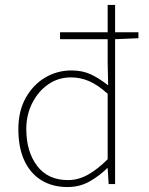

<svg xmlns="http://www.w3.org/2000/svg" viewBox="-20 -742 600 774"><path d="M252 12Q192 12 147.5 -15Q103 -42 78.5 -94Q54 -146 54 -222Q54 -294 83.5 -347Q113 -400 161.5 -429Q210 -458 268 -458Q312 -458 345.5 -442.5Q379 -427 416 -398L414 -488V-722H444V0H418L414 -64H412Q382 -34 342 -11Q302 12 252 12ZM254 -16Q296 -16 335 -38Q374 -60 414 -100V-364Q374 -400 339 -415Q304 -430 266 -430Q215 -430 174.5 -402Q134 -374 110 -326.5Q86 -279 86 -222Q86 -131 129.5 -73.5Q173 -16 254 -16ZM222 -584V-612H538V-588L444 -584Z"/></svg>

Font: Source Sans 3
Style: Regular
Weight: 200
Designer: Paul D. Hunt
Foundry: Adobe
Version: Version 3.046;hotconv 1.0.118;makeotfexe 2.5.65603